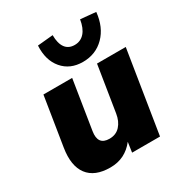

<svg xmlns="http://www.w3.org/2000/svg" viewBox="-178 -889 975 1030"><g transform="rotate(-30 309.0 -374.0)"><path d="M28 0ZM209 11Q113 11 70.5 -45.5Q28 -102 45 -207L93 -508H271L223 -206Q210 -125 282 -125Q323 -125 348 -152.5Q373 -180 380 -225L425 -508H603L522 0H349L358 -62Q330 -26 293 -7.5Q256 11 209 11ZM365 -553Q286 -553 240 -607Q194 -661 199 -750L295 -759Q295 -708 314.5 -681Q334 -654 372 -654Q409 -654 433 -681Q457 -708 465 -759L560 -750Q551 -660 498 -606.5Q445 -553 365 -553Z"/></g></svg>

Font: Winston ExtraBold
Style: Italic
Weight: 800
Italic angle: -9°
Designer: Original fonts by Vernon Adams / Changes by Cristiano Sobral
Foundry: Original fonts by Vernon Adams / Changes by Cristiano Sobral
Version: Version 2.503;July 17, 2020;FontCreator 13.0.0.2655 64-bit